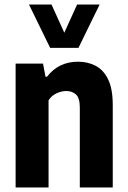

<svg xmlns="http://www.w3.org/2000/svg" viewBox="-20 -828 564 848"><path d="M49 0V-547H170L181 -489H187.5Q239 -555.5 324.5 -555.5Q368 -555.5 402.8 -537.2Q437.5 -519 457.8 -477Q478 -435 478 -364V0H332.5V-353.5Q332.5 -395 315.8 -410.5Q299 -426 272.5 -426Q252.5 -426 230.5 -416.2Q208.5 -406.5 194.5 -385V0ZM201.5 -616.5 108 -808H207.5L264 -683.5L320.5 -808H420L326.5 -616.5Z"/></svg>

Font: Encode Sans Condensed Condensed
Style: Bold
Weight: 700
Width: 3
Designer: Multiple Designers
Foundry: Impallari Type
Version: Version 3.000; ttfautohint (v1.8.3) -l 8 -r 50 -G 200 -x 14 